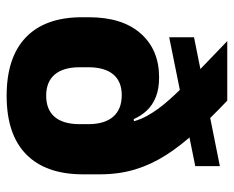

<svg xmlns="http://www.w3.org/2000/svg" viewBox="-84 -616 714 587"><g transform="rotate(90 273.5 -323.0)"><path d="M273.4 14.2Q155.7 14.2 94.5 -44.8Q33.2 -103.9 33.2 -216.1V-236.8Q33.2 -339.5 82.9 -395.7Q132.6 -451.9 216.8 -451.9Q252.3 -451.9 277.2 -441.9Q302.1 -431.8 318.4 -414.4Q334.8 -396.9 344.6 -374.5L390.1 -376.6L360.1 -235.3Q360.1 -260.3 354.4 -279.4Q348.6 -298.4 337.5 -311.3Q326.4 -324.2 309.8 -331Q293.2 -337.7 271.4 -337.7Q229.5 -337.7 207.8 -311.5Q186.1 -285.3 186.1 -235.3V-209.4Q186.1 -158.9 208.4 -132.8Q230.7 -106.7 273.1 -106.7Q315.9 -106.7 338 -132.8Q360.1 -158.9 360.1 -209.4Q360.1 -224.5 360.1 -243.8Q360.1 -263 360.1 -284.8Q359.3 -301.3 358.2 -315.4Q357.2 -329.5 356.3 -345.4Q353.3 -381 335.3 -414.1Q317.3 -447.3 285.4 -483.1Q253.6 -518.8 208.5 -561.9Q163.5 -604.9 106.3 -660.1V-660.3H288.2Q341.9 -609.1 383.8 -563.7Q425.8 -518.4 454.5 -473.3Q483.3 -428.3 498.4 -378.9Q513.5 -329.5 513.5 -270.2V-219.6Q513.5 -105.6 452.5 -45.7Q391.6 14.2 273.4 14.2ZM488.4 -562.5 94.5 -482.8V-558.7L488.4 -637.7Z"/></g></svg>

Font: Anek Devanagari Medium
Style: Regular
Weight: 500
Designer: Kailash Malviya (Devanagari) & Yesha Goshar (Latin)
Foundry: Ek Type
Version: Version 1.003